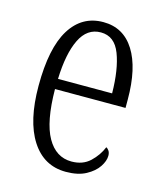

<svg xmlns="http://www.w3.org/2000/svg" viewBox="-89 -612 586 689"><g transform="rotate(15 203.5 -267.0)"><path d="M219 10Q137 10 91 -61.5Q45 -133 45 -263Q45 -404 88.5 -474Q132 -544 211 -544Q286 -544 326.5 -479.5Q367 -415 367 -298V-267H105Q106 -146 138.5 -88.5Q171 -31 229 -31Q271 -31 297.5 -56Q324 -81 337 -113Q343 -110 347.5 -103Q352 -96 352 -85Q352 -66 337.5 -44Q323 -22 293.5 -6Q264 10 219 10ZM307 -305Q306 -394 284.5 -450Q263 -506 212 -506Q161 -506 135 -452.5Q109 -399 106 -305Z"/></g></svg>

Font: Noto Serif Ethiopic ExtraCondensed Light
Style: Regular
Weight: 300
Width: 2
Designer: Monotype Design Team
Foundry: Monotype Imaging Inc.
Version: Version 2.102; ttfautohint (v1.8.4.7-5d5b)